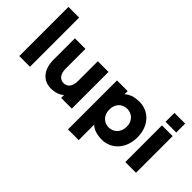

<svg xmlns="http://www.w3.org/2000/svg" viewBox="-80 -1299 2044 2044"><g transform="rotate(45 942.5 -277.0)"><path d="M64 -740V0H225V-740Z M855 0V-552H694V-254C694 -173 658 -129 601 -129C545 -129 508 -173 508 -254V-552H349V-231C349 -81 428 7 545 7C609 7 663 -13 694 -44V0Z M1315 -561C1232 -561 1176 -537 1144 -504V-552H983V186H1144V-48C1176 -15 1232 9 1315 9C1453 9 1566 -103 1566 -277C1566 -452 1453 -561 1315 -561ZM1144 -276C1144 -366 1205 -416 1274 -416C1342 -416 1405 -368 1405 -277C1405 -186 1342 -135 1274 -135C1205 -135 1144 -185 1144 -276Z M1660 -552V0H1821V-552ZM1660 -606H1821V-740H1660Z"/></g></svg>

Font: Malmofest
Style: Bold
Weight: 700
Designer: Jonny Pinhorn (Poppins), Kolossal
Version: Version 1.004;Glyphs 3.1.2 (3151)